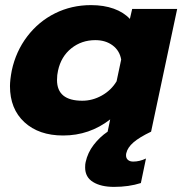

<svg xmlns="http://www.w3.org/2000/svg" viewBox="-20 -515 713 751"><path d="M313 140Q313 126 315 119Q323 82 346.5 51.5Q370 21 401 0L411 -48Q330 15 227 15Q132 15 75.5 -37Q19 -89 19 -178Q19 -202 26 -239Q42 -314 86.5 -372.5Q131 -431 195.5 -463Q260 -495 336 -495Q386 -495 425 -481Q464 -467 488 -441L497 -480H673L571 0Q525 22 502 42Q479 62 474 84Q473 87 473 93Q473 104 480.5 110.5Q488 117 501 117Q526 117 551 105L531 201Q484 216 426 216Q375 216 344 197Q313 178 313 140ZM436 -197 454 -282Q448 -317 420.5 -337.5Q393 -358 353 -358Q299 -358 259 -326Q219 -294 207 -239Q203 -222 203 -202Q203 -121 302 -121Q342 -121 378.5 -141.5Q415 -162 436 -197Z"/></svg>

Font: Prompt
Style: Bold Italic
Weight: 700
Italic angle: -12°
Designer: Katatrad Team
Foundry: CadsonDemak
Version: Version 1.001